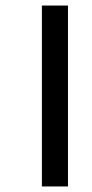

<svg xmlns="http://www.w3.org/2000/svg" viewBox="-20 -674 332 692"><path d="M131 -2V-654H225V-2Z"/></svg>

Font: Noto Sans Tamil UI ExtraCondensed Medium
Style: Regular
Weight: 500
Width: 2
Designer: Jelle Bosma - Monotype Design Team
Foundry: Monotype Imaging Inc.
Version: Version 2.004; ttfautohint (v1.8.4.7-5d5b)